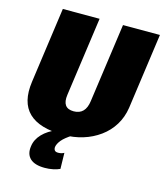

<svg xmlns="http://www.w3.org/2000/svg" viewBox="-133 -799 961 1125"><g transform="rotate(15 348.0 -236.5)"><path d="M301 12Q155 12 90 -51Q25 -114 43 -241L107 -700H330L263 -221Q257 -179 272 -158Q287 -137 323 -137Q394 -137 405 -221L472 -700H696L632 -241Q623 -182 594 -135Q565 -88 519.5 -55Q474 -22 418.5 -5Q363 12 301 12ZM245 227Q184 227 156 200.5Q128 174 135 126Q140 84 172.5 50Q205 16 258 -5L355 1Q312 28 293.5 50.5Q275 73 272 93Q271 106 277 113.5Q283 121 298 121Q319 121 334 112L336 209Q319 217 295 222Q271 227 245 227Z"/></g></svg>

Font: Pathway Extreme Condensed Black
Style: Italic
Weight: 900
Width: 3
Italic angle: -8°
Version: Version 1.001;gftools[0.9.26]